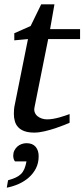

<svg xmlns="http://www.w3.org/2000/svg" viewBox="-20 -599 389 885"><path d="M202.1 -418.9 139.2 -105Q136.2 -91.8 140.1 -81.3Q144 -70.8 152.6 -63.7Q161.1 -56.6 172.6 -52.7Q184.1 -48.8 196.8 -48.8Q210.9 -48.8 226.1 -51.5Q241.2 -54.2 255.1 -58.1Q269 -62 281 -66.2Q293 -70.3 300.8 -73.2V-33.2Q294.4 -30.3 276.4 -22.9Q258.3 -15.6 234.9 -7.8Q211.4 0 185.5 6.1Q159.7 12.2 138.2 12.2Q110.8 12.2 92.8 5.6Q74.7 -1 64 -12.5Q53.2 -23.9 48.6 -39.8Q43.9 -55.7 43.9 -74.2Q43.9 -84 44.7 -94.2Q45.4 -104.5 47.9 -115.2L108.9 -418.9L45.9 -413.1V-445.8L121.1 -479L169.9 -579.1H231L210.9 -464.8H349.1V-418.9ZM158.2 121.1Q158.2 152.3 145.8 176.8Q133.3 201.2 112.8 219.2Q92.3 237.3 65.9 249Q39.6 260.7 11.2 266.1L17.1 231.9Q37.6 226.1 51.8 219.7Q65.9 213.4 75.9 203.9Q85.9 194.3 92 180.4Q98.1 166.5 102.1 145H49.3Q44.4 139.6 42.7 132.3Q41 125 41 118.2Q41 105.5 46.1 95Q51.3 84.5 59.6 76.9Q67.9 69.3 79.1 65.2Q90.3 61 102.1 61Q129.9 61 144 77.4Q158.2 93.8 158.2 121.1Z"/></svg>

Font: Charis SIL Eur
Style: Italic
Weight: 400
Italic angle: -11°
Foundry: SIL International
Version: Version 5.000